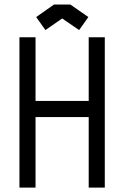

<svg xmlns="http://www.w3.org/2000/svg" viewBox="-20 -853 565 873"><path d="M299.8 -832.5 381.8 -775.4 339.8 -716.3 262.7 -769 186.5 -716.3 144.5 -775.4 225.6 -832.5ZM141.6 0H68.4V-683.6H141.6V-394H383.3V-683.6H456.5V0H383.3V-320.8H141.6Z"/></svg>

Font: Anka/Coder Condensed
Style: Regular
Weight: 400
Width: 4
Monospace: yes
Version: Version 1.100